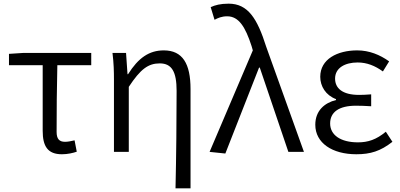

<svg xmlns="http://www.w3.org/2000/svg" viewBox="-20 -829 2184 1048"><path d="M318 13C349 13 379 6 399 -1L387 -63C369 -59 352 -55 335 -55C304 -55 289 -70 289 -109C289 -224 290 -347 293 -473H478V-540H106L29 -535V-473H213V-115C213 -31 240 13 318 13Z M938 199H1020V-343C1020 -481 977 -554 874 -554C794 -554 735 -513 679 -424H676L668 -540H594C601 -484 602 -438 602 -395V0H683V-355C747 -452 789 -483 852 -483C918 -483 944 -437 944 -333C944 -172 942 22 938 199Z M1210 9 1394 -460H1398L1554 0H1639L1433 -574C1384 -729 1333 -809 1228 -809C1183 -809 1154 -801 1130 -790L1151 -721C1170 -731 1190 -740 1220 -740C1283 -740 1319 -683 1353 -578L1360 -554L1124 0Z M1925 13C2002 13 2057 -4 2122 -55L2086 -110C2034 -67 1989 -52 1934 -52C1839 -52 1782 -92 1782 -155C1782 -217 1830 -252 1923 -252C1949 -252 1974 -251 2006 -249V-314C1979 -312 1960 -311 1940 -311C1848 -311 1809 -348 1809 -400C1809 -459 1864 -488 1932 -488C1983 -488 2027 -470 2070 -439L2104 -494C2054 -530 1995 -554 1930 -554C1821 -554 1728 -506 1728 -410C1728 -358 1758 -309 1814 -288V-283C1753 -268 1701 -226 1701 -148C1701 -49 1793 13 1925 13Z"/></svg>

Font: Noto Sans CJK JP DemiLight
Style: Regular
Weight: 350
Designer: Ryoko NISHIZUKA (kana & ideographs); Paul D. Hunt (Latin, Greek & Cyrillic); Wenlong ZHANG (bopomofo); Sandoll Communica
Foundry: Adobe Systems Incorporated
Version: Version 1.004;PS 1.004;hotconv 1.0.82;makeotf.lib2.5.63406